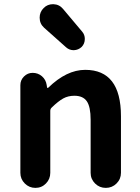

<svg xmlns="http://www.w3.org/2000/svg" viewBox="-20 -914 681 934"><path d="M79.1 -73.2V-500Q79.1 -524.4 96.7 -542Q114.3 -559.6 138.7 -559.6Q165 -559.6 184.1 -543Q203.1 -526.4 207 -501L209 -488.3Q209 -486.3 210.9 -486.3Q212.9 -486.3 214.8 -487.3Q303.7 -574.2 394.5 -574.2Q568.4 -574.2 568.4 -348.6V-73.2Q568.4 -43 546.9 -21.5Q525.4 0 494.6 0Q463.9 0 442.4 -21.5Q420.9 -43 420.9 -73.2V-331.1Q420.9 -394.5 402.3 -421.4Q383.8 -448.2 341.8 -448.2Q311.5 -448.2 287.6 -435.1Q263.7 -421.9 232.4 -391.6Q224.6 -384.8 224.6 -375V-73.2Q224.6 -43 203.6 -21.5Q182.6 0 152.3 0Q122.1 0 100.6 -21.5Q79.1 -43 79.1 -73.2ZM377 -685.5Q361.3 -670.9 339.8 -669.9Q338.9 -669.9 337.9 -669.9Q317.4 -669.9 301.8 -683.6L194.3 -779.3Q172.9 -798.8 172.9 -828.1Q172.9 -855.5 192.4 -875Q210.9 -893.6 237.3 -893.6Q238.3 -893.6 240.2 -893.6Q268.6 -892.6 287.1 -870.1L379.9 -759.8Q392.6 -745.1 392.6 -724.6Q392.6 -701.2 377 -685.5Z"/></svg>

Font: Gen Jyuu GothicX Bold
Style: Bold
Weight: 700
Designer: Ryoko NISHIZUKA (kana &amp; ideographs); Paul D. Hunt (Latin, Greek &amp; Cyrillic); Wenlong ZHANG (bopomofo); Sandoll C
Version: Version 1.058.20140828